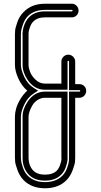

<svg xmlns="http://www.w3.org/2000/svg" viewBox="-20 -815 542 1029"><path d="M406 -364Q421 -364 431.5 -353.5Q442 -343 442 -328Q442 -320 439 -313.5Q436 -307 431.5 -302Q427 -297 420 -294Q413 -291 406 -291H383V29Q383 38 382 51.5Q381 65 369.5 96.5Q358 128 337 150Q294 194 221 194Q149 194 106 150Q85 128 73.5 96Q62 64 61 50Q60 36 60 27V-190Q60 -210 66.5 -233.5Q73 -257 89 -283.5Q105 -310 126 -329Q95 -356 77.5 -396Q60 -436 60 -467V-629Q60 -637 61 -651Q62 -665 73 -696.5Q84 -728 106 -750Q149 -795 221 -795H365Q380 -795 390.5 -784Q401 -773 401 -758Q401 -743 390.5 -732.5Q380 -722 365 -722H221Q180 -722 158 -699Q147 -688 140.5 -669.5Q134 -651 133.5 -642.5Q133 -634 133 -630V-467Q133 -451 141.5 -429Q150 -407 171.5 -387Q193 -367 221 -367H304Q307 -367 309 -366V-485Q309 -500 320 -511Q331 -522 346 -522Q361 -522 372 -511Q383 -500 383 -485V-364ZM406 -324Q410 -324 410 -328Q410 -332 406 -332H350V-485Q350 -489 346 -489Q342 -489 342 -485V-334H304H221Q164 -334 128 -387Q101 -428 101 -467V-629Q100 -630 100.5 -635.5Q101 -641 102.5 -651.5Q104 -662 107.5 -673.5Q111 -685 118 -698.5Q125 -712 135 -722Q166 -754 221 -754H365Q369 -754 369 -758Q369 -762 365 -762H221Q163 -762 129 -728Q112 -710 103 -684Q94 -658 93 -647Q92 -636 92 -629V-467Q92 -441 110.5 -402Q129 -363 162 -343L184 -329L162 -315Q129 -294 110.5 -255.5Q92 -217 92 -190V27Q92 34 93 45.5Q94 57 103 83.5Q112 110 129 127Q163 161 221 161Q280 161 314 127Q331 110 340 84Q349 58 349.5 47Q350 36 350 30V-324ZM342 -324V30Q343 31 341.5 45Q340 59 332 82Q324 105 308 121Q277 153 221 153Q166 153 135 122Q100 85 101 28V-190Q101 -230 128 -270Q164 -324 221 -324ZM285 99Q296 87 302 69Q308 51 309 43Q310 35 309 30V-291H221Q200 -291 182 -279.5Q164 -268 154 -251Q144 -234 138.5 -218Q133 -202 133 -190V28Q133 72 158 99Q180 121 221 121Q263 121 285 99Z"/></svg>

Font: Soda Fountain
Style: Inline
Weight: 400
Version: Version 1.0